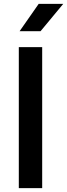

<svg xmlns="http://www.w3.org/2000/svg" viewBox="-20 -970 346 990"><path d="M77 0V-727H197.5V0ZM81 -809 179.5 -950H306L189 -809Z"/></svg>

Font: Spline Sans Medium
Style: Regular
Weight: 500
Designer: Eben Sorkin, Mirko Velimirovic
Foundry: Sorkin Type
Version: Version 1.000; ttfautohint (v1.8.3)